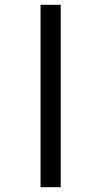

<svg xmlns="http://www.w3.org/2000/svg" viewBox="-20 -780 422 800"><path d="M149 0V-760H233V0Z"/></svg>

Font: Noto Serif ExtraCondensed ExtraBold
Style: Regular
Weight: 800
Width: 2
Designer: Monotype Design Team
Foundry: Monotype Imaging Inc.
Version: Version 2.013; ttfautohint (v1.8.4.7-5d5b)